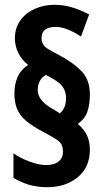

<svg xmlns="http://www.w3.org/2000/svg" viewBox="-20 -778 431 799"><path d="M40 -390Q40 -427 53 -457Q66 -487 97 -508Q70 -529 56 -558Q42 -587 42 -619Q42 -662 65 -693.5Q88 -725 125.5 -741.5Q163 -758 207 -758Q243 -758 277.5 -748Q312 -738 351 -718L317 -626Q288 -645 261.5 -655.5Q235 -666 212 -666Q153 -666 153 -620Q153 -591 176.5 -576.5Q200 -562 231 -546Q285 -517 319.5 -481.5Q354 -446 354 -384Q354 -345 344 -314.5Q334 -284 304 -262Q332 -238 343 -212.5Q354 -187 354 -155Q354 -82 303.5 -40.5Q253 1 177 1Q134 1 99.5 -9.5Q65 -20 36 -38V-140Q64 -120 103.5 -105.5Q143 -91 171 -91Q206 -91 224 -106Q242 -121 242 -146Q242 -165 236 -176.5Q230 -188 212 -199.5Q194 -211 160 -229Q113 -254 87 -276.5Q61 -299 50.5 -326Q40 -353 40 -390ZM137 -403Q137 -378 156.5 -357Q176 -336 209 -319L229 -306Q255 -329 255 -369Q255 -399 238.5 -420Q222 -441 171 -466Q154 -457 145.5 -440.5Q137 -424 137 -403Z"/></svg>

Font: Noto Sans Gujarati UI ExtraCondensed
Style: Bold
Weight: 700
Width: 2
Designer: Jelle Bosma - Monotype Design Team, Universal Thirst
Foundry: Monotype Imaging Inc.
Version: Version 2.106; ttfautohint (v1.8.4.7-5d5b)